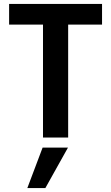

<svg xmlns="http://www.w3.org/2000/svg" viewBox="-20 -694 560 969"><path d="M209 255H118L195 51H323ZM495 -570H324V0H197V-570H26V-674H495Z"/></svg>

Font: Hind Madurai SemiBold
Style: Regular
Weight: 600
Designer: Jyotish Sonowal
Foundry: Indian Type Foundry
Version: Version 1.001;PS 1.0;hotconv 1.0.86;makeotf.lib2.5.63406; tt